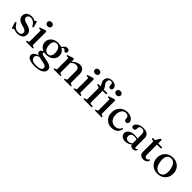

<svg xmlns="http://www.w3.org/2000/svg" viewBox="335 -2320 4159 4159"><g transform="rotate(45 2415.0 -240.0)"><path d="M217 -442.5Q179.5 -442.5 157.5 -423Q135.5 -403.5 135.5 -372.5Q135.5 -353 144.8 -337.2Q154 -321.5 177.5 -308.8Q201 -296 244.5 -284.5Q312.5 -268.5 351 -245.5Q389.5 -222.5 405.2 -193Q421 -163.5 421 -128Q421 -65 375.8 -26.8Q330.5 11.5 247.5 11.5Q216.5 11.5 196.2 6Q176 0.5 163 -5Q150 -10.5 140.5 -10.5Q130.5 -10.5 124.5 -5Q118.5 0.5 113 6Q107.5 11.5 99 11.5Q92.5 11.5 89 7.8Q85.5 4 82 -6L46 -114Q42 -127 43.5 -135.5Q45 -144 54 -147Q62.5 -150.5 69 -147Q75.5 -143.5 81 -135Q103 -93 128.8 -68.5Q154.5 -44 183 -33.5Q211.5 -23 242 -23Q289.5 -23 313 -43.2Q336.5 -63.5 336.5 -96.5Q336.5 -116.5 326.5 -133Q316.5 -149.5 290.2 -163.5Q264 -177.5 215 -189.5Q155 -204 119.5 -225Q84 -246 68.2 -275.2Q52.5 -304.5 52.5 -343.5Q52.5 -383 72.2 -413Q92 -443 128 -460.2Q164 -477.5 212.5 -477.5Q243.5 -477.5 263 -471.2Q282.5 -465 295.2 -458.8Q308 -452.5 317.5 -452.5Q327.5 -452.5 333.8 -458.8Q340 -465 345.5 -471Q351 -477 358.5 -477Q364 -477 368 -473.2Q372 -469.5 374 -459.5L402.5 -358Q405.5 -344 404.5 -335Q403.5 -326 394.5 -322.5Q386 -319.5 379.8 -324Q373.5 -328.5 366.5 -339.5Q337.5 -395.5 298 -419Q258.5 -442.5 217 -442.5Z M667.5 -449V-65.5Q667.5 -52.5 672.5 -46Q677.5 -39.5 687 -37L710 -32Q718.5 -29.5 722.5 -25.5Q726.5 -21.5 726.5 -15.5Q726.5 -8.5 721.5 -4.2Q716.5 0 705.5 0H524.5Q514 0 508.8 -4.2Q503.5 -8.5 503.5 -15.5Q503.5 -21 507.5 -25Q511.5 -29 519.5 -31.5L544 -37Q553.5 -39.5 558.5 -46Q563.5 -52.5 563.5 -65V-380.5Q563.5 -391 560 -395.8Q556.5 -400.5 548 -401.5L514 -403Q506 -404 502.5 -407.5Q499 -411 499 -416Q499 -422.5 503 -426.2Q507 -430 517 -434L603 -463.5Q618.5 -469 627.5 -471.2Q636.5 -473.5 643 -473.5Q655.5 -473.5 661.5 -467Q667.5 -460.5 667.5 -449ZM605 -565.5Q573.5 -565.5 553.8 -583.2Q534 -601 534 -628.5Q534 -656.5 553.8 -674Q573.5 -691.5 605 -691.5Q637 -691.5 657 -674Q677 -656.5 677 -628.5Q677 -601 657 -583.2Q637 -565.5 605 -565.5Z M1093.5 -30Q1024 -42 992.2 -51.2Q960.5 -60.5 952 -69Q943.5 -77.5 943.5 -86.5Q943.5 -96.5 951.2 -105Q959 -113.5 977.5 -122L965 -128.5Q925 -122 902 -109.5Q879 -97 869.5 -81Q860 -65 860 -47Q860 -25.5 873.5 -9.2Q887 7 925 20.2Q963 33.5 1036 46Q1096.5 56 1129.2 68Q1162 80 1174.8 94.8Q1187.5 109.5 1187.5 128.5Q1187.5 153.5 1171.5 171.8Q1155.5 190 1122 200Q1088.5 210 1036 210Q944 210 905.2 181.5Q866.5 153 866.5 108Q866.5 78 894.5 54.5Q922.5 31 977 23.5L967.5 10Q866 22.5 826 55.5Q786 88.5 786 129.5Q786 162.5 809.2 188.5Q832.5 214.5 884 229.8Q935.5 245 1020 245Q1145.5 245 1212.5 204.2Q1279.5 163.5 1279.5 100Q1279.5 65.5 1262.2 40.5Q1245 15.5 1204.5 -1.8Q1164 -19 1093.5 -30ZM1115 -427 1140.5 -422Q1159 -455.5 1171.5 -467Q1184 -478.5 1198.5 -478.5Q1210.5 -478.5 1217.8 -471.8Q1225 -465 1231.2 -456.2Q1237.5 -447.5 1245.2 -441Q1253 -434.5 1266.5 -434.5Q1285 -434.5 1296 -447.8Q1307 -461 1307 -483Q1307 -509 1289.2 -524.5Q1271.5 -540 1243 -540Q1210.5 -540 1181.5 -518.8Q1152.5 -497.5 1131 -455.5ZM1239.5 -298Q1239.5 -348.5 1213 -388.8Q1186.5 -429 1138.8 -452.5Q1091 -476 1026.5 -476Q961 -476 910.8 -452Q860.5 -428 832.2 -385Q804 -342 804 -285Q804 -235 830.5 -194.8Q857 -154.5 905.2 -131Q953.5 -107.5 1017 -107.5Q1082.5 -107.5 1132.5 -131.5Q1182.5 -155.5 1211 -198.5Q1239.5 -241.5 1239.5 -298ZM1007.5 -443Q1059 -444.5 1091.8 -403.5Q1124.5 -362.5 1129.5 -290.5Q1134.5 -221.5 1109.8 -182.8Q1085 -144 1035.5 -142Q1001.5 -141 975.2 -159Q949 -177 933 -211.8Q917 -246.5 913.5 -294.5Q910 -340.5 920 -373.2Q930 -406 952.2 -423.8Q974.5 -441.5 1007.5 -443Z M1512.5 -449V-65.5Q1512.5 -52.5 1517.5 -46Q1522.5 -39.5 1532 -37L1555 -32Q1570 -27 1570 -16Q1570 0 1548 0H1369.5Q1359 0 1354 -4.2Q1349 -8.5 1349 -15.5Q1349 -21 1352.8 -25Q1356.5 -29 1365 -31.5L1389.5 -37Q1399 -39.5 1403.8 -46Q1408.5 -52.5 1408.5 -65V-380.5Q1408.5 -391 1405 -395.8Q1401.5 -400.5 1393.5 -401.5L1359 -403Q1351 -404 1347.5 -407.5Q1344 -411 1344 -416Q1344 -422.5 1348 -426.2Q1352 -430 1362.5 -434L1448.5 -463.5Q1463 -469 1472.2 -471.2Q1481.5 -473.5 1489 -473.5Q1501 -473.5 1506.8 -467Q1512.5 -460.5 1512.5 -449ZM1499 -344 1480.5 -362.5 1502 -381.5Q1561 -434.5 1605.5 -455.8Q1650 -477 1690.5 -477Q1753 -477 1791 -438Q1829 -399 1829 -331V-67.5Q1829 -53.5 1834.5 -46.5Q1840 -39.5 1850.5 -36.5L1872 -31.5Q1880 -29.5 1884 -25.5Q1888 -21.5 1888 -15.5Q1888 -8.5 1883 -4.2Q1878 0 1867 0H1688Q1666 0 1666 -16Q1666 -27 1681 -32L1705 -37Q1715.5 -39.5 1720.2 -46.8Q1725 -54 1725 -67.5V-315.5Q1725 -365.5 1700.2 -390.2Q1675.5 -415 1635 -415Q1610 -415 1581.2 -402.5Q1552.5 -390 1520 -362.5Z M2124.5 -449V-65.5Q2124.5 -52.5 2129.5 -46Q2134.5 -39.5 2144 -37L2167 -32Q2175.5 -29.5 2179.5 -25.5Q2183.5 -21.5 2183.5 -15.5Q2183.5 -8.5 2178.5 -4.2Q2173.5 0 2162.5 0H1981.5Q1971 0 1965.8 -4.2Q1960.5 -8.5 1960.5 -15.5Q1960.5 -21 1964.5 -25Q1968.5 -29 1976.5 -31.5L2001 -37Q2010.5 -39.5 2015.5 -46Q2020.5 -52.5 2020.5 -65V-380.5Q2020.5 -391 2017 -395.8Q2013.5 -400.5 2005 -401.5L1971 -403Q1963 -404 1959.5 -407.5Q1956 -411 1956 -416Q1956 -422.5 1960 -426.2Q1964 -430 1974 -434L2060 -463.5Q2075.5 -469 2084.5 -471.2Q2093.5 -473.5 2100 -473.5Q2112.5 -473.5 2118.5 -467Q2124.5 -460.5 2124.5 -449ZM2062 -565.5Q2030.5 -565.5 2010.8 -583.2Q1991 -601 1991 -628.5Q1991 -656.5 2010.8 -674Q2030.5 -691.5 2062 -691.5Q2094 -691.5 2114 -674Q2134 -656.5 2134 -628.5Q2134 -601 2114 -583.2Q2094 -565.5 2062 -565.5Z M2436 -65.5Q2436 -53.5 2441.8 -46.2Q2447.5 -39 2459 -38L2510.5 -32Q2520 -31.5 2524.8 -27Q2529.5 -22.5 2529.5 -15.5Q2529.5 0 2508.5 0H2283.5Q2274.5 0 2269 -4Q2263.5 -8 2263.5 -15Q2263.5 -22 2268 -26Q2272.5 -30 2282 -32L2307.5 -37Q2320 -40.5 2326 -47Q2332 -53.5 2332 -65V-389.5Q2332 -399 2327.5 -405.5Q2323 -412 2310 -416L2279.5 -424Q2265 -428.5 2260 -433.2Q2255 -438 2255 -444Q2255 -450 2259.8 -454Q2264.5 -458 2274 -458H2355.5L2332.5 -441V-457.5Q2332.5 -473.5 2325.2 -488.5Q2318 -503.5 2308 -519Q2298 -534.5 2290.5 -554Q2283 -573.5 2283 -598.5Q2283 -656 2322.8 -691.2Q2362.5 -726.5 2431 -726.5Q2474.5 -726.5 2505 -712.2Q2535.5 -698 2551.5 -674.2Q2567.5 -650.5 2567.5 -622.5Q2567.5 -595.5 2554.2 -581.5Q2541 -567.5 2519.5 -567.5Q2496.5 -567.5 2482.8 -582Q2469 -596.5 2469 -621.5V-647Q2469 -672 2455.8 -685Q2442.5 -698 2417.5 -698Q2387.5 -698 2371 -679Q2354.5 -660 2354.5 -625Q2354.5 -603 2362 -585Q2369.5 -567 2380.8 -551.5Q2392 -536 2403.2 -521.8Q2414.5 -507.5 2422 -492.2Q2429.5 -477 2429.5 -460V-440L2416.5 -458H2532Q2541.5 -458 2546.8 -454.2Q2552 -450.5 2552 -443.5Q2552 -433.5 2542 -427.2Q2532 -421 2511 -421H2436ZM2776.5 -449V-65.5Q2776.5 -52.5 2781.5 -46Q2786.5 -39.5 2796 -37L2819 -32Q2827.5 -29.5 2831.5 -25.5Q2835.5 -21.5 2835.5 -15.5Q2835.5 -8.5 2830.5 -4.2Q2825.5 0 2814.5 0H2633.5Q2623 0 2617.8 -4.2Q2612.5 -8.5 2612.5 -15.5Q2612.5 -21 2616.5 -25Q2620.5 -29 2628.5 -31.5L2653 -37Q2662.5 -39.5 2667.5 -46Q2672.5 -52.5 2672.5 -65V-380.5Q2672.5 -391 2669 -395.8Q2665.5 -400.5 2657 -401.5L2623 -403Q2615 -404 2611.5 -407.5Q2608 -411 2608 -416Q2608 -422.5 2612 -426.2Q2616 -430 2626 -434L2712 -463.5Q2727.5 -469 2736.5 -471.2Q2745.5 -473.5 2752 -473.5Q2764.5 -473.5 2770.5 -467Q2776.5 -460.5 2776.5 -449ZM2714 -565.5Q2682.5 -565.5 2662.8 -583.2Q2643 -601 2643 -628.5Q2643 -656.5 2662.8 -674Q2682.5 -691.5 2714 -691.5Q2746 -691.5 2766 -674Q2786 -656.5 2786 -628.5Q2786 -601 2766 -583.2Q2746 -565.5 2714 -565.5Z M3330.5 -348.5Q3330.5 -325.5 3315.2 -309.8Q3300 -294 3274.5 -294Q3250 -294 3236.2 -308.2Q3222.5 -322.5 3222.5 -346V-362.5Q3222.5 -397.5 3198.2 -419Q3174 -440.5 3132 -440.5Q3094 -440.5 3064.2 -418.8Q3034.5 -397 3017.8 -357Q3001 -317 3001 -263.5Q3001 -198 3023 -152.8Q3045 -107.5 3083.5 -84.2Q3122 -61 3171 -61Q3218.5 -61 3253.2 -83Q3288 -105 3303 -142Q3309 -149.5 3313 -152.5Q3317 -155.5 3322 -155.5Q3328.5 -155.5 3331 -150.2Q3333.5 -145 3333.5 -137.5Q3329.5 -96 3303.5 -62Q3277.5 -28 3234.8 -8.2Q3192 11.5 3137.5 11.5Q3068.5 11.5 3016 -17.8Q2963.5 -47 2933.8 -100Q2904 -153 2904 -224.5Q2904 -296 2934.2 -353Q2964.5 -410 3019 -443.5Q3073.5 -477 3146.5 -477Q3203.5 -477 3244.8 -459.5Q3286 -442 3308.2 -412.5Q3330.5 -383 3330.5 -348.5Z M3707.5 -60.5V-69.5L3701 -72V-359Q3701 -402.5 3679.8 -425.5Q3658.5 -448.5 3619 -448.5Q3581 -448.5 3562 -432.5Q3543 -416.5 3543 -395V-356Q3543 -332.5 3527.5 -319.5Q3512 -306.5 3484.5 -306.5Q3461 -306.5 3448.2 -318.8Q3435.5 -331 3435.5 -352.5Q3435.5 -382.5 3459.2 -411.2Q3483 -440 3528.2 -458.5Q3573.5 -477 3638 -477Q3722 -477 3763.2 -440.5Q3804.5 -404 3804.5 -343V-73Q3804.5 -56.5 3810.8 -48.8Q3817 -41 3828 -41Q3840 -41 3845.5 -46.8Q3851 -52.5 3854.5 -58.5Q3857 -61.5 3859.5 -63.8Q3862 -66 3866 -66Q3870.5 -66 3873 -62.5Q3875.5 -59 3875.5 -53Q3875.5 -39 3865.8 -24.2Q3856 -9.5 3837.2 1Q3818.5 11.5 3790.5 11.5Q3751.5 11.5 3729.5 -7Q3707.5 -25.5 3707.5 -60.5ZM3413 -103.5Q3413 -162 3465 -199.5Q3517 -237 3610.5 -237Q3645 -237 3672.8 -230.5Q3700.5 -224 3722 -214.5L3714.5 -189Q3694 -198 3672.2 -203.5Q3650.5 -209 3625 -209Q3575.5 -209 3548 -185.2Q3520.5 -161.5 3520.5 -120Q3520.5 -79.5 3543.2 -58Q3566 -36.5 3601.5 -36.5Q3634 -36.5 3664.5 -51.2Q3695 -66 3717 -93.5L3727 -72Q3698 -32 3652 -10.2Q3606 11.5 3554.5 11.5Q3492 11.5 3452.5 -19.8Q3413 -51 3413 -103.5Z M3967.5 -428 3939 -434.5Q3927.5 -438 3923 -442.2Q3918.5 -446.5 3918.5 -452Q3918.5 -459.5 3923.8 -463.2Q3929 -467 3937.5 -467H3970.5Q3983 -467 3990.8 -471Q3998.5 -475 4004.5 -485.5L4047 -560Q4054 -570.5 4061 -575.5Q4068 -580.5 4075.5 -580.5Q4083.5 -580.5 4088 -575.5Q4092.5 -570.5 4092.5 -561V-122Q4092.5 -87 4107 -68.8Q4121.5 -50.5 4146.5 -50.5Q4164 -50.5 4174.2 -56.5Q4184.5 -62.5 4190.5 -70.2Q4196.5 -78 4201.8 -84.5Q4207 -91 4214.5 -92.5Q4220 -93 4223.5 -89Q4227 -85 4226.5 -76.5Q4226 -54.5 4210.8 -35Q4195.5 -15.5 4169 -3.5Q4142.5 8.5 4108 8.5Q4053 8.5 4020.8 -19.8Q3988.5 -48 3988.5 -105.5V-400.5Q3988.5 -412 3984 -418.2Q3979.5 -424.5 3967.5 -428ZM4047 -430V-467H4203Q4212.5 -467 4217.8 -463.5Q4223 -460 4223 -452.5Q4223 -443 4213 -436.5Q4203 -430 4182 -430Z M4543.5 -477Q4616 -477 4671.5 -445.8Q4727 -414.5 4758.2 -359.2Q4789.5 -304 4789.5 -232Q4789.5 -162 4757.8 -107Q4726 -52 4669.8 -20.2Q4613.5 11.5 4539.5 11.5Q4467 11.5 4411.8 -19.8Q4356.5 -51 4325 -106.2Q4293.5 -161.5 4293.5 -233Q4293.5 -304 4325.2 -359Q4357 -414 4413.2 -445.5Q4469.5 -477 4543.5 -477ZM4577.5 -28.5Q4619 -34.5 4645 -62.5Q4671 -90.5 4680 -138.5Q4689 -186.5 4678 -252Q4667.5 -317.5 4643 -360.8Q4618.5 -404 4583.5 -423.5Q4548.5 -443 4506 -437Q4464.5 -431 4438.2 -402.8Q4412 -374.5 4403.2 -326.8Q4394.5 -279 4405 -213.5Q4415.5 -148.5 4440.2 -105Q4465 -61.5 4500 -42Q4535 -22.5 4577.5 -28.5Z"/></g></svg>

Font: Fraunces 28pt
Style: Regular
Weight: 400
Version: Version 1.000;[b76b70a41]